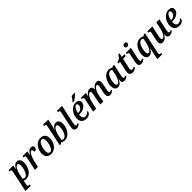

<svg xmlns="http://www.w3.org/2000/svg" viewBox="592 -3052 5578 5578"><g transform="rotate(-45 3381.5 -263.0)"><path d="M114 -396Q118 -415 120.5 -428Q123 -441 123 -448Q123 -472 109 -480Q95 -488 69 -488H55L65 -536H253L230 -411H235Q267 -468 306.5 -507Q346 -546 410 -546Q469 -546 503.5 -501Q538 -456 538 -371Q538 -324 526.5 -272.5Q515 -221 491.5 -171Q468 -121 433 -80Q398 -39 351.5 -15Q305 9 247 10Q193 10 154 -13Q154 -5 151.5 9Q149 23 146 35L133 99Q130 111 127.5 126Q125 141 125 153Q125 178 140 185Q155 192 181 192H206L197 240H-20ZM240 -45Q272 -45 299 -67Q326 -89 347 -125Q368 -161 382.5 -203.5Q397 -246 404.5 -289Q412 -332 412 -367Q412 -394 407.5 -418.5Q403 -443 391.5 -458.5Q380 -474 360 -474Q336 -474 312 -453Q288 -432 268 -399Q248 -366 233 -329Q218 -292 212 -261L173 -77Q181 -67 199.5 -56Q218 -45 240 -45Z M691 -393Q695 -410 697 -425Q699 -440 699 -450Q699 -473 682.5 -480.5Q666 -488 643 -488H628L638 -536H831L811 -404H817Q848 -467 885 -506.5Q922 -546 983 -546Q1029 -546 1051 -526Q1073 -506 1073 -471Q1073 -381 972 -381Q972 -423 964 -447Q956 -471 933 -471Q910 -471 886.5 -446Q863 -421 840.5 -378.5Q818 -336 800 -284Q782 -232 770 -177L732 0H608Z M1270 10Q1186 10 1133.5 -40.5Q1081 -91 1081 -193Q1081 -250 1099.5 -311.5Q1118 -373 1155.5 -426Q1193 -479 1249.5 -512.5Q1306 -546 1383 -546Q1434 -546 1476 -525Q1518 -504 1543.5 -459.5Q1569 -415 1569 -343Q1569 -300 1557.5 -251.5Q1546 -203 1523 -156.5Q1500 -110 1464 -72.5Q1428 -35 1379.5 -12.5Q1331 10 1270 10ZM1285 -52Q1317 -52 1342.5 -74Q1368 -96 1386.5 -131.5Q1405 -167 1417.5 -209Q1430 -251 1436 -293Q1442 -335 1442 -369Q1442 -432 1421.5 -459Q1401 -486 1366 -486Q1335 -486 1310 -465Q1285 -444 1266 -409Q1247 -374 1234 -332Q1221 -290 1215 -248Q1209 -206 1209 -171Q1209 -107 1229.5 -79.5Q1250 -52 1285 -52Z M1835 10Q1798 10 1767.5 -1Q1737 -12 1721 -26L1671 3H1625L1756 -612Q1761 -635 1763.5 -649.5Q1766 -664 1766 -673Q1766 -696 1752 -704Q1738 -712 1713 -712H1695L1705 -760H1915L1872 -557Q1868 -538 1858.5 -508Q1849 -478 1839.5 -448.5Q1830 -419 1825 -405H1830Q1864 -473 1905 -509.5Q1946 -546 2006 -546Q2063 -546 2098.5 -501Q2134 -456 2134 -371Q2134 -322 2120.5 -269Q2107 -216 2082 -166.5Q2057 -117 2020.5 -77Q1984 -37 1937.5 -13.5Q1891 10 1835 10ZM1831 -46Q1866 -46 1893.5 -68.5Q1921 -91 1942.5 -127.5Q1964 -164 1978 -207.5Q1992 -251 1999 -293Q2006 -335 2006 -368Q2006 -426 1991 -450Q1976 -474 1955 -474Q1928 -474 1903.5 -450Q1879 -426 1859.5 -391.5Q1840 -357 1827 -323.5Q1814 -290 1809 -270L1768 -77Q1778 -64 1794.5 -55Q1811 -46 1831 -46Z M2321 10Q2272 10 2246.5 -18Q2221 -46 2221 -89Q2221 -115 2227.5 -155.5Q2234 -196 2243 -238L2325 -624Q2332 -655 2332 -673Q2332 -696 2318 -704Q2304 -712 2279 -712H2262L2272 -760H2481L2363 -213Q2358 -188 2353 -158Q2348 -128 2348 -108Q2348 -62 2379 -62Q2392 -62 2406.5 -68.5Q2421 -75 2438 -87L2458 -55Q2436 -32 2402 -11Q2368 10 2321 10Z M2718 10Q2664 10 2619 -12Q2574 -34 2547.5 -79Q2521 -124 2521 -192Q2521 -248 2541 -310Q2561 -372 2600.5 -425.5Q2640 -479 2697.5 -512.5Q2755 -546 2830 -546Q2893 -546 2928 -516Q2963 -486 2963 -432Q2963 -378 2927 -331.5Q2891 -285 2828.5 -256.5Q2766 -228 2686 -228H2652Q2650 -218 2649.5 -206Q2649 -194 2649 -184Q2649 -125 2674 -92.5Q2699 -60 2749 -60Q2794 -60 2830 -84.5Q2866 -109 2885 -137Q2896 -128 2896 -106Q2896 -82 2877 -55Q2858 -28 2818.5 -9Q2779 10 2718 10ZM2668 -280Q2717 -280 2756.5 -298.5Q2796 -317 2818.5 -350Q2841 -383 2841 -428Q2841 -492 2794 -492Q2770 -492 2748.5 -473Q2727 -454 2709 -423Q2691 -392 2678.5 -354.5Q2666 -317 2659 -280ZM2771 -606 2774 -619Q2800 -648 2830.5 -689.5Q2861 -731 2883 -766H3016L3013 -756Q2997 -737 2965 -709Q2933 -681 2896 -652.5Q2859 -624 2827 -606Z M3695 9Q3645 9 3620 -20Q3595 -49 3595 -94Q3595 -136 3612 -218L3629 -298Q3634 -319 3641.5 -354.5Q3649 -390 3649 -417Q3649 -436 3642 -454Q3635 -472 3612 -472Q3589 -472 3565.5 -451Q3542 -430 3522 -398Q3502 -366 3487 -330.5Q3472 -295 3465 -266L3452 -201Q3448 -186 3444 -159Q3440 -132 3435.5 -101.5Q3431 -71 3427.5 -43.5Q3424 -16 3423 0H3295Q3297 -23 3303 -63.5Q3309 -104 3317 -148Q3325 -192 3332 -224L3348 -298Q3354 -325 3360.5 -360Q3367 -395 3367 -417Q3367 -435 3360.5 -452.5Q3354 -470 3332 -470Q3308 -470 3283 -447.5Q3258 -425 3237 -391Q3216 -357 3200.5 -320Q3185 -283 3179 -253L3125 0H3001L3085 -400Q3088 -414 3090 -427.5Q3092 -441 3092 -449Q3092 -473 3077.5 -480.5Q3063 -488 3039 -488H3025L3034 -536H3236L3216 -428H3223Q3262 -488 3303 -516.5Q3344 -545 3394 -545Q3450 -545 3472 -513.5Q3494 -482 3495 -439Q3495 -431 3493 -421H3499Q3535 -484 3577.5 -514.5Q3620 -545 3676 -545Q3734 -545 3756.5 -512Q3779 -479 3779 -437Q3779 -411 3772 -379Q3765 -347 3760 -321L3736 -209Q3730 -181 3726 -155Q3722 -129 3722 -108Q3722 -63 3753 -63Q3768 -63 3781.5 -69Q3795 -75 3810 -86L3831 -54Q3808 -31 3775 -11Q3742 9 3695 9Z M4012 10Q3948 10 3916.5 -40.5Q3885 -91 3885 -166Q3885 -213 3897.5 -265.5Q3910 -318 3934.5 -367.5Q3959 -417 3994.5 -457.5Q4030 -498 4076 -522Q4122 -546 4178 -546Q4214 -546 4248 -535.5Q4282 -525 4302 -511L4349 -535H4393L4326 -219Q4323 -208 4319 -187.5Q4315 -167 4312 -145Q4309 -123 4309 -110Q4309 -62 4340 -62Q4354 -62 4367.5 -68.5Q4381 -75 4396 -85L4415 -49Q4392 -30 4355.5 -10Q4319 10 4273 10Q4235 10 4212 -11Q4189 -32 4189 -72Q4189 -89 4191 -104Q4193 -119 4197 -138H4191Q4157 -68 4116.5 -29Q4076 10 4012 10ZM4064 -62Q4085 -62 4108 -81.5Q4131 -101 4152 -133.5Q4173 -166 4189.5 -206.5Q4206 -247 4215 -288L4250 -458Q4241 -474 4224 -482Q4207 -490 4188 -490Q4154 -490 4126 -467.5Q4098 -445 4077 -408.5Q4056 -372 4041.5 -329Q4027 -286 4019.5 -242.5Q4012 -199 4012 -165Q4012 -108 4027 -85Q4042 -62 4064 -62Z M4618 10Q4567 10 4535.5 -18.5Q4504 -47 4504 -102Q4504 -122 4507.5 -147Q4511 -172 4515 -191L4576 -473H4504L4514 -519Q4554 -519 4602.5 -550.5Q4651 -582 4691 -659H4741L4715 -536H4827L4814 -473H4701L4641 -196Q4636 -171 4633 -150Q4630 -129 4630 -114Q4630 -88 4642.5 -75.5Q4655 -63 4676 -63Q4696 -63 4715.5 -70.5Q4735 -78 4750 -88L4770 -50Q4739 -25 4702.5 -7.5Q4666 10 4618 10Z M5036 -633Q5008 -633 4989.5 -647Q4971 -661 4971 -690Q4971 -728 4994 -746.5Q5017 -765 5049 -765Q5076 -765 5096 -751.5Q5116 -738 5116 -708Q5116 -669 5091 -651Q5066 -633 5036 -633ZM4976 10Q4928 10 4902 -17Q4876 -44 4876 -88Q4876 -113 4882.5 -154.5Q4889 -196 4898 -236L4934 -405Q4940 -435 4940 -451Q4940 -474 4927.5 -481Q4915 -488 4889 -488H4874L4883 -536H5087L5018 -213Q5013 -188 5008 -158Q5003 -128 5003 -108Q5003 -62 5035 -62Q5049 -62 5063 -68.5Q5077 -75 5093 -87L5113 -55Q5091 -32 5057 -11Q5023 10 4976 10Z M5439 40Q5442 25 5447.5 0Q5453 -25 5459 -51Q5465 -77 5470 -98.5Q5475 -120 5477 -128H5471Q5451 -90 5426.5 -58.5Q5402 -27 5370.5 -8.5Q5339 10 5296 10Q5238 10 5203 -35Q5168 -80 5168 -167Q5168 -215 5180.5 -267.5Q5193 -320 5217.5 -369Q5242 -418 5277.5 -458Q5313 -498 5358 -521.5Q5403 -545 5457 -546Q5491 -546 5525 -537.5Q5559 -529 5582 -516L5635 -546H5677L5540 104Q5537 118 5534.5 131Q5532 144 5532 151Q5532 175 5548 183.5Q5564 192 5587 192H5609L5598 240H5399ZM5346 -62Q5368 -62 5391 -82.5Q5414 -103 5435 -136Q5456 -169 5472 -209Q5488 -249 5496 -289L5533 -459Q5526 -472 5509.5 -481.5Q5493 -491 5470 -491Q5435 -491 5407 -467.5Q5379 -444 5358 -407Q5337 -370 5323 -326Q5309 -282 5302 -240Q5295 -198 5295 -167Q5295 -110 5309.5 -86Q5324 -62 5346 -62Z M6147 10Q6094 10 6071.5 -17Q6049 -44 6049 -82Q6049 -100 6054 -127H6047Q6019 -86 5992.5 -55.5Q5966 -25 5934 -8Q5902 9 5859 9Q5801 9 5779 -23.5Q5757 -56 5757 -99Q5757 -124 5763 -155Q5769 -186 5774 -212L5812 -388Q5815 -407 5818 -424.5Q5821 -442 5821 -451Q5821 -472 5807.5 -480Q5794 -488 5767 -488H5753L5763 -536H5968L5904 -237Q5898 -209 5892 -176Q5886 -143 5886 -122Q5886 -100 5895 -85Q5904 -70 5927 -70Q5949 -70 5972 -89.5Q5995 -109 6017 -141.5Q6039 -174 6055.5 -213Q6072 -252 6081 -291L6132 -536H6259L6188 -206Q6184 -186 6179.5 -157.5Q6175 -129 6175 -108Q6175 -62 6207 -62Q6221 -62 6234 -68Q6247 -74 6263 -85L6284 -53Q6261 -31 6227.5 -10.5Q6194 10 6147 10Z M6536 10Q6482 10 6437 -12Q6392 -34 6365.5 -79Q6339 -124 6339 -192Q6339 -248 6359 -310Q6379 -372 6418.5 -425.5Q6458 -479 6515.5 -512.5Q6573 -546 6648 -546Q6711 -546 6746 -516Q6781 -486 6781 -432Q6781 -378 6745 -331.5Q6709 -285 6646.5 -256.5Q6584 -228 6504 -228H6470Q6468 -218 6467.5 -206Q6467 -194 6467 -184Q6467 -125 6492 -92.5Q6517 -60 6567 -60Q6612 -60 6648 -84.5Q6684 -109 6703 -137Q6714 -128 6714 -106Q6714 -82 6695 -55Q6676 -28 6636.5 -9Q6597 10 6536 10ZM6486 -280Q6535 -280 6574.5 -298.5Q6614 -317 6636.5 -350Q6659 -383 6659 -428Q6659 -492 6612 -492Q6588 -492 6566.5 -473Q6545 -454 6527 -423Q6509 -392 6496.5 -354.5Q6484 -317 6477 -280Z"/></g></svg>

Font: Noto Serif SemiCondensed SemiBold
Style: Italic
Weight: 600
Width: 4
Italic angle: -12°
Designer: Monotype Design Team
Foundry: Monotype Imaging Inc.
Version: Version 2.014; ttfautohint (v1.8.4.7-5d5b)